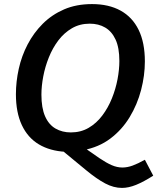

<svg xmlns="http://www.w3.org/2000/svg" viewBox="-20 -733 771 941"><path d="M578 188Q537 188 495.5 166Q454 144 402.5 101.5Q351 59 277 -2L301 11Q225 7 170.5 -25.5Q116 -58 87 -120Q58 -182 58 -271Q58 -333 72 -396Q86 -459 115.5 -515.5Q145 -572 189.5 -616.5Q234 -661 294 -687Q354 -713 431 -713Q513 -713 571 -681Q629 -649 659.5 -586.5Q690 -524 690 -432Q690 -363 671.5 -292Q653 -221 615.5 -159Q578 -97 521 -54Q464 -11 387 3L385 -15Q433 19 467 42Q501 65 527.5 76.5Q554 88 580 88Q604 88 630 78.5Q656 69 690 50L731 128Q684 158 647 173Q610 188 578 188ZM327 -84Q376 -84 414.5 -106.5Q453 -129 481.5 -167Q510 -205 528.5 -251Q547 -297 556 -344.5Q565 -392 565 -434Q565 -499 546.5 -539Q528 -579 495.5 -598Q463 -617 420 -617Q371 -617 332.5 -594.5Q294 -572 266 -535Q238 -498 219.5 -452Q201 -406 192 -358.5Q183 -311 183 -269Q183 -204 201 -163Q219 -122 252 -103Q285 -84 327 -84Z"/></svg>

Font: Bitter Thin SemiBold
Style: Italic
Weight: 600
Italic angle: -9°
Version: Version 2.002